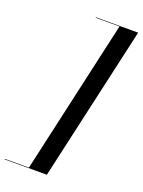

<svg xmlns="http://www.w3.org/2000/svg" viewBox="-266 -857 805 1084"><g transform="rotate(20 137.0 -315.0)"><path d="M159 150H-95V147H50L258 -777H115V-780H369Z"/></g></svg>

Font: Bodoni* 72 Medium
Style: Italic
Weight: 500
Italic angle: -13°
Version: Version 1.002; ttfautohint (v0.97) -l 8 -r 50 -G 200 -x 14 -